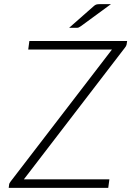

<svg xmlns="http://www.w3.org/2000/svg" viewBox="-20 -905 632 925"><path d="M592.5 -707.5 590 -691Q589 -686.5 587.2 -683Q585.5 -679.5 582 -675.5L95 -41H507L501.5 0H22L24 -16.5Q24.5 -20.5 26.8 -23.8Q29 -27 31.5 -31L519.5 -666.5H116L121.5 -707.5ZM514.5 -885 369 -778.5Q363.5 -774.5 359.5 -772.8Q355.5 -771 349.5 -771H313L430 -874Q437 -880.5 442.8 -882.8Q448.5 -885 460 -885Z"/></svg>

Font: Lato Light
Style: Italic
Weight: 300
Italic angle: -7°
Designer: Lukasz Dziedzic
Foundry: Lukasz Dziedzic
Version: Version 1.104; Western+Polish opensource